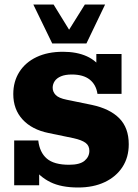

<svg xmlns="http://www.w3.org/2000/svg" viewBox="-20 -823 611 853"><path d="M327 10Q252 10 203.5 -14Q155 -38 125 -82L154 -66V0H43V-199H150Q156 -146 188 -118.5Q220 -91 287 -91Q335 -91 356 -109Q377 -127 377 -153Q377 -176 360 -188.5Q343 -201 307 -209L196 -232Q122 -247 80.5 -292Q39 -337 39 -405Q39 -461 66 -503.5Q93 -546 142.5 -569.5Q192 -593 260 -593Q321 -593 365.5 -573Q410 -553 437 -510H408V-583H520V-406H413Q407 -447 378.5 -469.5Q350 -492 299 -492Q270 -492 251 -484Q232 -476 223 -462.5Q214 -449 214 -433Q214 -415 227.5 -401Q241 -387 276 -380L388 -357Q468 -340 510 -297.5Q552 -255 552 -182Q552 -124 524 -81Q496 -38 445.5 -14Q395 10 327 10ZM212 -630 128 -803H218L287 -691L357 -803H447L364 -630Z"/></svg>

Font: Rokkitt ExtraBold
Style: Regular
Weight: 800
Version: Version 3.103